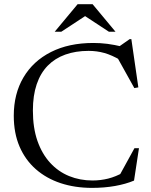

<svg xmlns="http://www.w3.org/2000/svg" viewBox="-20 -904 736 934"><path d="M430 -26Q469 -26 506 -35.2Q543 -44.5 580.5 -65.5L558.5 -45.5L634 -183H656L632 -25.5Q591.5 -8.5 539.2 0.8Q487 10 428 10Q344.5 10 275 -13Q205.5 -36 154.2 -81Q103 -126 75 -191.2Q47 -256.5 47 -341Q47 -447.5 94 -527.2Q141 -607 228 -651Q315 -695 434 -695Q468.5 -695 501.8 -690.8Q535 -686.5 577.5 -676.5L550.5 -671.5L610.5 -713.5H619L653 -479L633.5 -475.5L547 -631L567 -611Q524 -636 487.8 -646.2Q451.5 -656.5 411 -656.5Q348 -656.5 297.8 -638.5Q247.5 -620.5 212.2 -584.5Q177 -548.5 158.5 -494Q140 -439.5 140 -366.5Q140 -282 162.2 -218.5Q184.5 -155 224 -112Q263.5 -69 316.2 -47.5Q369 -26 430 -26ZM383.5 -832.5H404.5L278 -749.5H246L357.5 -883.5H430.5L542 -749.5H510Z"/></svg>

Font: Newsreader 36pt
Style: Regular
Weight: 400
Designer: Hugues Gentile
Foundry: Production Type
Version: Version 1.003